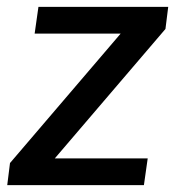

<svg xmlns="http://www.w3.org/2000/svg" viewBox="-20 -537 510 557"><path d="M1 0 9 -64 330 -439.5H80.5L91.5 -517H468L460 -453L139 -77.5H408.5L397.5 0Z"/></svg>

Font: Public Sans Medium
Style: Italic
Weight: 500
Italic angle: -8°
Designer: The Public Sans project authors (U.S. Web Design System). Libre Franklin designed by Pablo Impallari and Rodrigo Fuenzal
Version: Version 1.007; ttfautohint (v1.8.1) -l 8 -r 50 -G 200 -x 14 